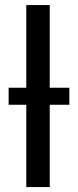

<svg xmlns="http://www.w3.org/2000/svg" viewBox="-20 -758 317 778"><path d="M86.5 -402.5V-737.5H181.5V-402.5H261V-333.5H181.5V0H86.5V-333.5H15V-402.5Z"/></svg>

Font: Lato Medium
Style: Regular
Weight: 500
Designer: Lukasz Dziedzic
Foundry: tyPoland Lukasz Dziedzic
Version: Version 2.006; 2014-01-15